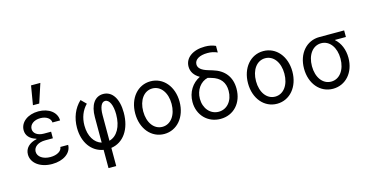

<svg xmlns="http://www.w3.org/2000/svg" viewBox="-96 -1300 3792 1973"><g transform="rotate(-15 1800.0 -313.5)"><path d="M419 -402H500C500 -488 419 -550 307 -550C194 -550 112 -486 112 -401C112 -345 148 -303 217 -283V-279C137 -262 90 -215 90 -149C90 -57 181 10 307 10C428 10 515 -52 515 -138H432C430 -95 378 -64 308 -64C229 -64 174 -103 174 -156C174 -208 225 -244 299 -244H381V-314H304C238 -314 194 -346 194 -392C194 -441 242 -477 309 -477C371 -477 417 -446 419 -402ZM404 -827H305L271 -625H338Z M854 -342V-71C778 -93 728 -174 728 -286C728 -370 756 -442 810 -497L757 -550C686 -484 648 -389 648 -283C648 -127 730 -15 854 6V200H936V7C1068 -12 1153 -134 1153 -310C1153 -458 1093 -550 997 -550C907 -550 854 -471 854 -342ZM936 -69V-342C936 -426 959 -476 998 -476C1043 -476 1073 -411 1073 -313C1073 -183 1020 -91 936 -69Z M1500 10C1636 10 1736 -107 1736 -270C1736 -433 1636 -550 1500 -550C1364 -550 1264 -433 1264 -270C1264 -107 1364 10 1500 10ZM1500 -66C1411 -66 1349 -150 1349 -270C1349 -390 1411 -474 1500 -474C1589 -474 1651 -390 1651 -270C1651 -150 1589 -66 1500 -66Z M2141 -679C2179 -679 2210 -673 2246 -657V-727C2214 -742 2177 -750 2133 -750C2004 -750 1918 -687 1918 -594C1918 -540 1947 -495 2003 -463C1919 -422 1863 -337 1863 -232C1863 -92 1963 10 2099 10C2238 10 2336 -96 2336 -248C2336 -372 2271 -457 2149 -493L2106 -506C2035 -527 2002 -555 2002 -595C2002 -646 2056 -679 2141 -679ZM2078 -432 2117 -421C2207 -395 2252 -338 2252 -248C2252 -142 2188 -66 2099 -66C2010 -66 1945 -142 1945 -244C1945 -338 2000 -414 2078 -432Z M2700 10C2836 10 2936 -107 2936 -270C2936 -433 2836 -550 2700 -550C2564 -550 2464 -433 2464 -270C2464 -107 2564 10 2700 10ZM2700 -66C2611 -66 2549 -150 2549 -270C2549 -390 2611 -474 2700 -474C2789 -474 2851 -390 2851 -270C2851 -150 2789 -66 2700 -66Z M3296 -66C3206 -66 3144 -150 3144 -270C3144 -390 3206 -474 3296 -474C3385 -474 3448 -390 3448 -270C3448 -150 3385 -66 3296 -66ZM3295 10C3430 10 3529 -101 3529 -257C3529 -345 3497 -420 3443 -467V-470H3559V-540H3295C3159 -540 3059 -428 3059 -267C3059 -106 3158 10 3295 10Z"/></g></svg>

Font: CommitMonoNiceRocks
Style: Regular
Weight: 400
Monospace: yes
Designer: Eigil Nikolajsen
Foundry: Eigil Nikolajsen
Version: Version 1.143